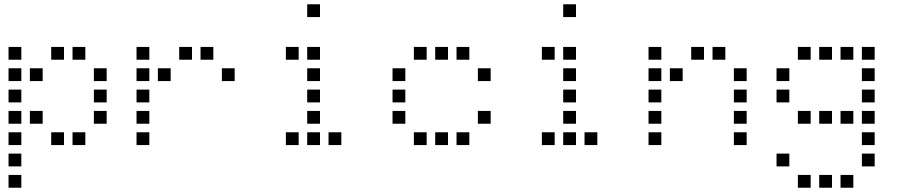

<svg xmlns="http://www.w3.org/2000/svg" viewBox="-20 -700 4240 900"><path d="M21 -480Q20 -480 20 -480Q20 -480 20 -479V-421Q20 -420 20 -420Q20 -420 21 -420H79Q80 -420 80 -420Q80 -420 80 -421V-479Q80 -480 80 -480Q80 -480 79 -480ZM221 -480Q220 -480 220 -480Q220 -480 220 -479V-421Q220 -420 220 -420Q220 -420 221 -420H279Q280 -420 280 -420Q280 -420 280 -421V-479Q280 -480 280 -480Q280 -480 279 -480ZM321 -480Q320 -480 320 -480Q320 -480 320 -479V-421Q320 -420 320 -420Q320 -420 321 -420H379Q380 -420 380 -420Q380 -420 380 -421V-479Q380 -480 380 -480Q380 -480 379 -480ZM21 -380Q20 -380 20 -380Q20 -380 20 -379V-321Q20 -320 20 -320Q20 -320 21 -320H79Q80 -320 80 -320Q80 -320 80 -321V-379Q80 -380 80 -380Q80 -380 79 -380ZM121 -380Q120 -380 120 -380Q120 -380 120 -379V-321Q120 -320 120 -320Q120 -320 121 -320H179Q180 -320 180 -320Q180 -320 180 -321V-379Q180 -380 180 -380Q180 -380 179 -380ZM421 -380Q420 -380 420 -380Q420 -380 420 -379V-321Q420 -320 420 -320Q420 -320 421 -320H479Q480 -320 480 -320Q480 -320 480 -321V-379Q480 -380 480 -380Q480 -380 479 -380ZM21 -280Q20 -280 20 -280Q20 -280 20 -279V-221Q20 -220 20 -220Q20 -220 21 -220H79Q80 -220 80 -220Q80 -220 80 -221V-279Q80 -280 80 -280Q80 -280 79 -280ZM421 -280Q420 -280 420 -280Q420 -280 420 -279V-221Q420 -220 420 -220Q420 -220 421 -220H479Q480 -220 480 -220Q480 -220 480 -221V-279Q480 -280 480 -280Q480 -280 479 -280ZM21 -180Q20 -180 20 -180Q20 -180 20 -179V-121Q20 -120 20 -120Q20 -120 21 -120H79Q80 -120 80 -120Q80 -120 80 -121V-179Q80 -180 80 -180Q80 -180 79 -180ZM121 -180Q120 -180 120 -180Q120 -180 120 -179V-121Q120 -120 120 -120Q120 -120 121 -120H179Q180 -120 180 -120Q180 -120 180 -121V-179Q180 -180 180 -180Q180 -180 179 -180ZM421 -180Q420 -180 420 -180Q420 -180 420 -179V-121Q420 -120 420 -120Q420 -120 421 -120H479Q480 -120 480 -120Q480 -120 480 -121V-179Q480 -180 480 -180Q480 -180 479 -180ZM21 -80Q20 -80 20 -80Q20 -80 20 -79V-21Q20 -20 20 -20Q20 -20 21 -20H79Q80 -20 80 -20Q80 -20 80 -21V-79Q80 -80 80 -80Q80 -80 79 -80ZM221 -80Q220 -80 220 -80Q220 -80 220 -79V-21Q220 -20 220 -20Q220 -20 221 -20H279Q280 -20 280 -20Q280 -20 280 -21V-79Q280 -80 280 -80Q280 -80 279 -80ZM321 -80Q320 -80 320 -80Q320 -80 320 -79V-21Q320 -20 320 -20Q320 -20 321 -20H379Q380 -20 380 -20Q380 -20 380 -21V-79Q380 -80 380 -80Q380 -80 379 -80ZM21 20Q20 20 20 20Q20 20 20 21V79Q20 80 20 80Q20 80 21 80H79Q80 80 80 80Q80 80 80 79V21Q80 20 80 20Q80 20 79 20ZM21 120Q20 120 20 120Q20 120 20 121V179Q20 180 20 180Q20 180 21 180H79Q80 180 80 180Q80 180 80 179V121Q80 120 80 120Q80 120 79 120Z M621 -480Q620 -480 620 -480Q620 -480 620 -479V-421Q620 -420 620 -420Q620 -420 621 -420H679Q680 -420 680 -420Q680 -420 680 -421V-479Q680 -480 680 -480Q680 -480 679 -480ZM821 -480Q820 -480 820 -480Q820 -480 820 -479V-421Q820 -420 820 -420Q820 -420 821 -420H879Q880 -420 880 -420Q880 -420 880 -421V-479Q880 -480 880 -480Q880 -480 879 -480ZM921 -480Q920 -480 920 -480Q920 -480 920 -479V-421Q920 -420 920 -420Q920 -420 921 -420H979Q980 -420 980 -420Q980 -420 980 -421V-479Q980 -480 980 -480Q980 -480 979 -480ZM621 -380Q620 -380 620 -380Q620 -380 620 -379V-321Q620 -320 620 -320Q620 -320 621 -320H679Q680 -320 680 -320Q680 -320 680 -321V-379Q680 -380 680 -380Q680 -380 679 -380ZM721 -380Q720 -380 720 -380Q720 -380 720 -379V-321Q720 -320 720 -320Q720 -320 721 -320H779Q780 -320 780 -320Q780 -320 780 -321V-379Q780 -380 780 -380Q780 -380 779 -380ZM1021 -380Q1020 -380 1020 -380Q1020 -380 1020 -379V-321Q1020 -320 1020 -320Q1020 -320 1021 -320H1079Q1080 -320 1080 -320Q1080 -320 1080 -321V-379Q1080 -380 1080 -380Q1080 -380 1079 -380ZM621 -280Q620 -280 620 -280Q620 -280 620 -279V-221Q620 -220 620 -220Q620 -220 621 -220H679Q680 -220 680 -220Q680 -220 680 -221V-279Q680 -280 680 -280Q680 -280 679 -280ZM621 -180Q620 -180 620 -180Q620 -180 620 -179V-121Q620 -120 620 -120Q620 -120 621 -120H679Q680 -120 680 -120Q680 -120 680 -121V-179Q680 -180 680 -180Q680 -180 679 -180ZM621 -80Q620 -80 620 -80Q620 -80 620 -79V-21Q620 -20 620 -20Q620 -20 621 -20H679Q680 -20 680 -20Q680 -20 680 -21V-79Q680 -80 680 -80Q680 -80 679 -80Z M1421 -680Q1420 -680 1420 -680Q1420 -680 1420 -679V-621Q1420 -620 1420 -620Q1420 -620 1421 -620H1479Q1480 -620 1480 -620Q1480 -620 1480 -621V-679Q1480 -680 1480 -680Q1480 -680 1479 -680ZM1321 -480Q1320 -480 1320 -480Q1320 -480 1320 -479V-421Q1320 -420 1320 -420Q1320 -420 1321 -420H1379Q1380 -420 1380 -420Q1380 -420 1380 -421V-479Q1380 -480 1380 -480Q1380 -480 1379 -480ZM1421 -480Q1420 -480 1420 -480Q1420 -480 1420 -479V-421Q1420 -420 1420 -420Q1420 -420 1421 -420H1479Q1480 -420 1480 -420Q1480 -420 1480 -421V-479Q1480 -480 1480 -480Q1480 -480 1479 -480ZM1421 -380Q1420 -380 1420 -380Q1420 -380 1420 -379V-321Q1420 -320 1420 -320Q1420 -320 1421 -320H1479Q1480 -320 1480 -320Q1480 -320 1480 -321V-379Q1480 -380 1480 -380Q1480 -380 1479 -380ZM1421 -280Q1420 -280 1420 -280Q1420 -280 1420 -279V-221Q1420 -220 1420 -220Q1420 -220 1421 -220H1479Q1480 -220 1480 -220Q1480 -220 1480 -221V-279Q1480 -280 1480 -280Q1480 -280 1479 -280ZM1421 -180Q1420 -180 1420 -180Q1420 -180 1420 -179V-121Q1420 -120 1420 -120Q1420 -120 1421 -120H1479Q1480 -120 1480 -120Q1480 -120 1480 -121V-179Q1480 -180 1480 -180Q1480 -180 1479 -180ZM1321 -80Q1320 -80 1320 -80Q1320 -80 1320 -79V-21Q1320 -20 1320 -20Q1320 -20 1321 -20H1379Q1380 -20 1380 -20Q1380 -20 1380 -21V-79Q1380 -80 1380 -80Q1380 -80 1379 -80ZM1421 -80Q1420 -80 1420 -80Q1420 -80 1420 -79V-21Q1420 -20 1420 -20Q1420 -20 1421 -20H1479Q1480 -20 1480 -20Q1480 -20 1480 -21V-79Q1480 -80 1480 -80Q1480 -80 1479 -80ZM1521 -80Q1520 -80 1520 -80Q1520 -80 1520 -79V-21Q1520 -20 1520 -20Q1520 -20 1521 -20H1579Q1580 -20 1580 -20Q1580 -20 1580 -21V-79Q1580 -80 1580 -80Q1580 -80 1579 -80Z M1921 -480Q1920 -480 1920 -480Q1920 -480 1920 -479V-421Q1920 -420 1920 -420Q1920 -420 1921 -420H1979Q1980 -420 1980 -420Q1980 -420 1980 -421V-479Q1980 -480 1980 -480Q1980 -480 1979 -480ZM2021 -480Q2020 -480 2020 -480Q2020 -480 2020 -479V-421Q2020 -420 2020 -420Q2020 -420 2021 -420H2079Q2080 -420 2080 -420Q2080 -420 2080 -421V-479Q2080 -480 2080 -480Q2080 -480 2079 -480ZM2121 -480Q2120 -480 2120 -480Q2120 -480 2120 -479V-421Q2120 -420 2120 -420Q2120 -420 2121 -420H2179Q2180 -420 2180 -420Q2180 -420 2180 -421V-479Q2180 -480 2180 -480Q2180 -480 2179 -480ZM1821 -380Q1820 -380 1820 -380Q1820 -380 1820 -379V-321Q1820 -320 1820 -320Q1820 -320 1821 -320H1879Q1880 -320 1880 -320Q1880 -320 1880 -321V-379Q1880 -380 1880 -380Q1880 -380 1879 -380ZM2221 -380Q2220 -380 2220 -380Q2220 -380 2220 -379V-321Q2220 -320 2220 -320Q2220 -320 2221 -320H2279Q2280 -320 2280 -320Q2280 -320 2280 -321V-379Q2280 -380 2280 -380Q2280 -380 2279 -380ZM1821 -280Q1820 -280 1820 -280Q1820 -280 1820 -279V-221Q1820 -220 1820 -220Q1820 -220 1821 -220H1879Q1880 -220 1880 -220Q1880 -220 1880 -221V-279Q1880 -280 1880 -280Q1880 -280 1879 -280ZM1821 -180Q1820 -180 1820 -180Q1820 -180 1820 -179V-121Q1820 -120 1820 -120Q1820 -120 1821 -120H1879Q1880 -120 1880 -120Q1880 -120 1880 -121V-179Q1880 -180 1880 -180Q1880 -180 1879 -180ZM2221 -180Q2220 -180 2220 -180Q2220 -180 2220 -179V-121Q2220 -120 2220 -120Q2220 -120 2221 -120H2279Q2280 -120 2280 -120Q2280 -120 2280 -121V-179Q2280 -180 2280 -180Q2280 -180 2279 -180ZM1921 -80Q1920 -80 1920 -80Q1920 -80 1920 -79V-21Q1920 -20 1920 -20Q1920 -20 1921 -20H1979Q1980 -20 1980 -20Q1980 -20 1980 -21V-79Q1980 -80 1980 -80Q1980 -80 1979 -80ZM2021 -80Q2020 -80 2020 -80Q2020 -80 2020 -79V-21Q2020 -20 2020 -20Q2020 -20 2021 -20H2079Q2080 -20 2080 -20Q2080 -20 2080 -21V-79Q2080 -80 2080 -80Q2080 -80 2079 -80ZM2121 -80Q2120 -80 2120 -80Q2120 -80 2120 -79V-21Q2120 -20 2120 -20Q2120 -20 2121 -20H2179Q2180 -20 2180 -20Q2180 -20 2180 -21V-79Q2180 -80 2180 -80Q2180 -80 2179 -80Z M2621 -680Q2620 -680 2620 -680Q2620 -680 2620 -679V-621Q2620 -620 2620 -620Q2620 -620 2621 -620H2679Q2680 -620 2680 -620Q2680 -620 2680 -621V-679Q2680 -680 2680 -680Q2680 -680 2679 -680ZM2521 -480Q2520 -480 2520 -480Q2520 -480 2520 -479V-421Q2520 -420 2520 -420Q2520 -420 2521 -420H2579Q2580 -420 2580 -420Q2580 -420 2580 -421V-479Q2580 -480 2580 -480Q2580 -480 2579 -480ZM2621 -480Q2620 -480 2620 -480Q2620 -480 2620 -479V-421Q2620 -420 2620 -420Q2620 -420 2621 -420H2679Q2680 -420 2680 -420Q2680 -420 2680 -421V-479Q2680 -480 2680 -480Q2680 -480 2679 -480ZM2621 -380Q2620 -380 2620 -380Q2620 -380 2620 -379V-321Q2620 -320 2620 -320Q2620 -320 2621 -320H2679Q2680 -320 2680 -320Q2680 -320 2680 -321V-379Q2680 -380 2680 -380Q2680 -380 2679 -380ZM2621 -280Q2620 -280 2620 -280Q2620 -280 2620 -279V-221Q2620 -220 2620 -220Q2620 -220 2621 -220H2679Q2680 -220 2680 -220Q2680 -220 2680 -221V-279Q2680 -280 2680 -280Q2680 -280 2679 -280ZM2621 -180Q2620 -180 2620 -180Q2620 -180 2620 -179V-121Q2620 -120 2620 -120Q2620 -120 2621 -120H2679Q2680 -120 2680 -120Q2680 -120 2680 -121V-179Q2680 -180 2680 -180Q2680 -180 2679 -180ZM2521 -80Q2520 -80 2520 -80Q2520 -80 2520 -79V-21Q2520 -20 2520 -20Q2520 -20 2521 -20H2579Q2580 -20 2580 -20Q2580 -20 2580 -21V-79Q2580 -80 2580 -80Q2580 -80 2579 -80ZM2621 -80Q2620 -80 2620 -80Q2620 -80 2620 -79V-21Q2620 -20 2620 -20Q2620 -20 2621 -20H2679Q2680 -20 2680 -20Q2680 -20 2680 -21V-79Q2680 -80 2680 -80Q2680 -80 2679 -80ZM2721 -80Q2720 -80 2720 -80Q2720 -80 2720 -79V-21Q2720 -20 2720 -20Q2720 -20 2721 -20H2779Q2780 -20 2780 -20Q2780 -20 2780 -21V-79Q2780 -80 2780 -80Q2780 -80 2779 -80Z M3021 -480Q3020 -480 3020 -480Q3020 -480 3020 -479V-421Q3020 -420 3020 -420Q3020 -420 3021 -420H3079Q3080 -420 3080 -420Q3080 -420 3080 -421V-479Q3080 -480 3080 -480Q3080 -480 3079 -480ZM3221 -480Q3220 -480 3220 -480Q3220 -480 3220 -479V-421Q3220 -420 3220 -420Q3220 -420 3221 -420H3279Q3280 -420 3280 -420Q3280 -420 3280 -421V-479Q3280 -480 3280 -480Q3280 -480 3279 -480ZM3321 -480Q3320 -480 3320 -480Q3320 -480 3320 -479V-421Q3320 -420 3320 -420Q3320 -420 3321 -420H3379Q3380 -420 3380 -420Q3380 -420 3380 -421V-479Q3380 -480 3380 -480Q3380 -480 3379 -480ZM3021 -380Q3020 -380 3020 -380Q3020 -380 3020 -379V-321Q3020 -320 3020 -320Q3020 -320 3021 -320H3079Q3080 -320 3080 -320Q3080 -320 3080 -321V-379Q3080 -380 3080 -380Q3080 -380 3079 -380ZM3121 -380Q3120 -380 3120 -380Q3120 -380 3120 -379V-321Q3120 -320 3120 -320Q3120 -320 3121 -320H3179Q3180 -320 3180 -320Q3180 -320 3180 -321V-379Q3180 -380 3180 -380Q3180 -380 3179 -380ZM3421 -380Q3420 -380 3420 -380Q3420 -380 3420 -379V-321Q3420 -320 3420 -320Q3420 -320 3421 -320H3479Q3480 -320 3480 -320Q3480 -320 3480 -321V-379Q3480 -380 3480 -380Q3480 -380 3479 -380ZM3021 -280Q3020 -280 3020 -280Q3020 -280 3020 -279V-221Q3020 -220 3020 -220Q3020 -220 3021 -220H3079Q3080 -220 3080 -220Q3080 -220 3080 -221V-279Q3080 -280 3080 -280Q3080 -280 3079 -280ZM3421 -280Q3420 -280 3420 -280Q3420 -280 3420 -279V-221Q3420 -220 3420 -220Q3420 -220 3421 -220H3479Q3480 -220 3480 -220Q3480 -220 3480 -221V-279Q3480 -280 3480 -280Q3480 -280 3479 -280ZM3021 -180Q3020 -180 3020 -180Q3020 -180 3020 -179V-121Q3020 -120 3020 -120Q3020 -120 3021 -120H3079Q3080 -120 3080 -120Q3080 -120 3080 -121V-179Q3080 -180 3080 -180Q3080 -180 3079 -180ZM3421 -180Q3420 -180 3420 -180Q3420 -180 3420 -179V-121Q3420 -120 3420 -120Q3420 -120 3421 -120H3479Q3480 -120 3480 -120Q3480 -120 3480 -121V-179Q3480 -180 3480 -180Q3480 -180 3479 -180ZM3021 -80Q3020 -80 3020 -80Q3020 -80 3020 -79V-21Q3020 -20 3020 -20Q3020 -20 3021 -20H3079Q3080 -20 3080 -20Q3080 -20 3080 -21V-79Q3080 -80 3080 -80Q3080 -80 3079 -80ZM3421 -80Q3420 -80 3420 -80Q3420 -80 3420 -79V-21Q3420 -20 3420 -20Q3420 -20 3421 -20H3479Q3480 -20 3480 -20Q3480 -20 3480 -21V-79Q3480 -80 3480 -80Q3480 -80 3479 -80Z M3721 -480Q3720 -480 3720 -480Q3720 -480 3720 -479V-421Q3720 -420 3720 -420Q3720 -420 3721 -420H3779Q3780 -420 3780 -420Q3780 -420 3780 -421V-479Q3780 -480 3780 -480Q3780 -480 3779 -480ZM3821 -480Q3820 -480 3820 -480Q3820 -480 3820 -479V-421Q3820 -420 3820 -420Q3820 -420 3821 -420H3879Q3880 -420 3880 -420Q3880 -420 3880 -421V-479Q3880 -480 3880 -480Q3880 -480 3879 -480ZM3921 -480Q3920 -480 3920 -480Q3920 -480 3920 -479V-421Q3920 -420 3920 -420Q3920 -420 3921 -420H3979Q3980 -420 3980 -420Q3980 -420 3980 -421V-479Q3980 -480 3980 -480Q3980 -480 3979 -480ZM4021 -480Q4020 -480 4020 -480Q4020 -480 4020 -479V-421Q4020 -420 4020 -420Q4020 -420 4021 -420H4079Q4080 -420 4080 -420Q4080 -420 4080 -421V-479Q4080 -480 4080 -480Q4080 -480 4079 -480ZM3621 -380Q3620 -380 3620 -380Q3620 -380 3620 -379V-321Q3620 -320 3620 -320Q3620 -320 3621 -320H3679Q3680 -320 3680 -320Q3680 -320 3680 -321V-379Q3680 -380 3680 -380Q3680 -380 3679 -380ZM4021 -380Q4020 -380 4020 -380Q4020 -380 4020 -379V-321Q4020 -320 4020 -320Q4020 -320 4021 -320H4079Q4080 -320 4080 -320Q4080 -320 4080 -321V-379Q4080 -380 4080 -380Q4080 -380 4079 -380ZM3621 -280Q3620 -280 3620 -280Q3620 -280 3620 -279V-221Q3620 -220 3620 -220Q3620 -220 3621 -220H3679Q3680 -220 3680 -220Q3680 -220 3680 -221V-279Q3680 -280 3680 -280Q3680 -280 3679 -280ZM4021 -280Q4020 -280 4020 -280Q4020 -280 4020 -279V-221Q4020 -220 4020 -220Q4020 -220 4021 -220H4079Q4080 -220 4080 -220Q4080 -220 4080 -221V-279Q4080 -280 4080 -280Q4080 -280 4079 -280ZM3721 -180Q3720 -180 3720 -180Q3720 -180 3720 -179V-121Q3720 -120 3720 -120Q3720 -120 3721 -120H3779Q3780 -120 3780 -120Q3780 -120 3780 -121V-179Q3780 -180 3780 -180Q3780 -180 3779 -180ZM3821 -180Q3820 -180 3820 -180Q3820 -180 3820 -179V-121Q3820 -120 3820 -120Q3820 -120 3821 -120H3879Q3880 -120 3880 -120Q3880 -120 3880 -121V-179Q3880 -180 3880 -180Q3880 -180 3879 -180ZM3921 -180Q3920 -180 3920 -180Q3920 -180 3920 -179V-121Q3920 -120 3920 -120Q3920 -120 3921 -120H3979Q3980 -120 3980 -120Q3980 -120 3980 -121V-179Q3980 -180 3980 -180Q3980 -180 3979 -180ZM4021 -180Q4020 -180 4020 -180Q4020 -180 4020 -179V-121Q4020 -120 4020 -120Q4020 -120 4021 -120H4079Q4080 -120 4080 -120Q4080 -120 4080 -121V-179Q4080 -180 4080 -180Q4080 -180 4079 -180ZM4021 -80Q4020 -80 4020 -80Q4020 -80 4020 -79V-21Q4020 -20 4020 -20Q4020 -20 4021 -20H4079Q4080 -20 4080 -20Q4080 -20 4080 -21V-79Q4080 -80 4080 -80Q4080 -80 4079 -80ZM3621 20Q3620 20 3620 20Q3620 20 3620 21V79Q3620 80 3620 80Q3620 80 3621 80H3679Q3680 80 3680 80Q3680 80 3680 79V21Q3680 20 3680 20Q3680 20 3679 20ZM4021 20Q4020 20 4020 20Q4020 20 4020 21V79Q4020 80 4020 80Q4020 80 4021 80H4079Q4080 80 4080 80Q4080 80 4080 79V21Q4080 20 4080 20Q4080 20 4079 20ZM3721 120Q3720 120 3720 120Q3720 120 3720 121V179Q3720 180 3720 180Q3720 180 3721 180H3779Q3780 180 3780 180Q3780 180 3780 179V121Q3780 120 3780 120Q3780 120 3779 120ZM3821 120Q3820 120 3820 120Q3820 120 3820 121V179Q3820 180 3820 180Q3820 180 3821 180H3879Q3880 180 3880 180Q3880 180 3880 179V121Q3880 120 3880 120Q3880 120 3879 120ZM3921 120Q3920 120 3920 120Q3920 120 3920 121V179Q3920 180 3920 180Q3920 180 3921 180H3979Q3980 180 3980 180Q3980 180 3980 179V121Q3980 120 3980 120Q3980 120 3979 120Z"/></svg>

Font: Doto Medium
Style: Regular
Weight: 500
Monospace: yes
Version: Version 1.000